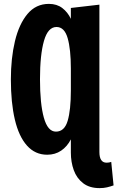

<svg xmlns="http://www.w3.org/2000/svg" viewBox="-20 -784 605 989"><path d="M493 185Q441 185 408 159.5Q375 134 360 92.5Q345 51 345 2V-66Q326 -29 295 -8Q264 13 223 13Q161 13 119 -34Q77 -81 56.5 -168Q36 -255 36 -375Q36 -484 57 -572Q78 -660 121.5 -712Q165 -764 232 -764Q273 -764 301 -742.5Q329 -721 345 -687V-743L492 -760V-1Q492 54 529 54Q542 54 553 50L565 171Q548 177 531 181Q514 185 493 185ZM268 -106Q312 -106 328.5 -161.5Q345 -217 345 -318V-431Q345 -530 328.5 -587.5Q312 -645 271 -645Q227 -645 206.5 -573.5Q186 -502 186 -376Q186 -249 206 -177.5Q226 -106 268 -106Z"/></svg>

Font: Freeman
Style: Regular
Weight: 400
Designer: Vernon Adams, Aoife Mooney, Rodrigo Fuenzalida
Foundry: Rodrigo Fuenzalida
Version: Version 1.000; ttfautohint (v1.8.4.7-5d5b)